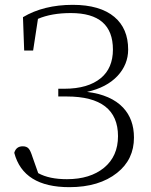

<svg xmlns="http://www.w3.org/2000/svg" viewBox="-20 -759 624 794"><path d="M267 15C349 15 415 -5 464 -44C511 -81 534 -130 534 -190C534 -241 519 -282 489 -314C456 -349 406 -371 340 -379C394 -391 436 -413 466 -445C495 -476 510 -513 510 -554C510 -612 491 -657 453 -689C414 -722 356 -739 281 -739C201 -739 132 -722 75 -688L80 -550H117L137 -681C174 -697 220 -705 273 -705C389 -705 447 -655 447 -554C447 -503 430 -463 397 -436C362 -407 312 -392 246 -392H221V-360H256C397 -360 468 -305 468 -196C468 -141 449 -97 410 -65C372 -34 321 -18 257 -18C208 -18 169 -26 138 -43L114 -111C109 -127 104 -138 99 -144C93 -151 85 -154 74 -154C56 -154 44 -145 39 -127C64 -32 140 15 267 15Z"/></svg>

Font: AllPunType ExtraLight
Style: Regular
Weight: 280
Version: 1.0